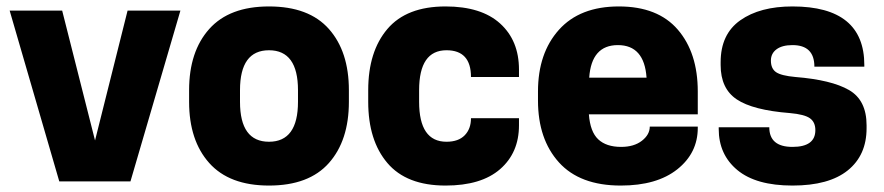

<svg xmlns="http://www.w3.org/2000/svg" viewBox="-20 -563 2744 596"><path d="M164 0 10 -530H173L275 -127L376 -530H540L385 0Z M815 13Q692 13 629.5 -57Q567 -127 567 -247V-283Q567 -403 629.5 -473Q692 -543 815 -543Q939 -543 1001 -473Q1063 -403 1063 -283V-247Q1063 -127 1001 -57Q939 13 815 13ZM905 -247V-283Q905 -407 815 -407Q725 -407 725 -283V-247Q725 -123 815 -123Q905 -123 905 -247Z M1281 -247Q1281 -123 1366 -123Q1403 -123 1422.5 -143Q1442 -163 1442 -196H1591V-174Q1591 -89 1532.5 -38Q1474 13 1363 13Q1242 13 1182.5 -57Q1123 -127 1123 -247V-283Q1123 -403 1182.5 -473Q1242 -543 1363 -543Q1474 -543 1532.5 -490Q1591 -437 1591 -347V-324H1442Q1442 -407 1366 -407Q1281 -407 1281 -283Z M2146 -208H1808Q1812 -154 1837 -130.5Q1862 -107 1908 -107Q1948 -107 1972.5 -126Q1997 -145 1997 -170H2146V-166Q2146 -88 2082.5 -37.5Q2019 13 1907 13Q1780 13 1715 -59Q1650 -131 1650 -251V-279Q1650 -398 1715 -470.5Q1780 -543 1901 -543Q2022 -543 2084 -471Q2146 -399 2146 -279ZM1809 -322H1987Q1980 -423 1898 -423Q1816 -423 1809 -322Z M2440 -107Q2511 -107 2511 -159Q2511 -184 2494 -196Q2477 -208 2432 -212Q2317 -221 2267 -254.5Q2217 -288 2217 -361V-370Q2217 -457 2278 -500Q2339 -543 2440 -543Q2663 -543 2663 -361V-356H2508Q2508 -423 2440 -423Q2408 -423 2390.5 -410Q2373 -397 2373 -375Q2373 -350 2389 -339Q2405 -328 2449 -324Q2561 -315 2615.5 -283.5Q2670 -252 2670 -174V-165Q2670 -81 2611.5 -34Q2553 13 2440 13Q2327 13 2269 -35Q2211 -83 2211 -163V-168H2368Q2368 -107 2440 -107Z"/></svg>

Font: Cooper Hewitt
Style: Bold
Weight: 711
Designer: Village Type and Design LLC
Foundry: Cooper Hewitt Smithsonian Design Museum
Version: 1.000